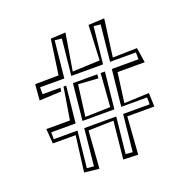

<svg xmlns="http://www.w3.org/2000/svg" viewBox="-97 -629 683 691"><g transform="rotate(-20 244.5 -283.5)"><path d="M136.2 -340.3 52.2 -336.4 57.1 -397 147 -397.9 166 -531.7 223.1 -534.7 199.7 -393.6 304.2 -397.9 310.5 -531.7 371.6 -534.7 352.5 -391.6 445.8 -393.6 454.6 -336.4H350.6L335.4 -223.1L430.7 -227.1L432.6 -174.8H329.1L318.8 -31.7L262.2 -33.7L276.9 -177.2L180.7 -174.8L170.4 -31.7L113.8 -38.1L131.3 -174.8H43.9L39.6 -231.4H129.9L147.9 -340.8L149.9 -354H160.2L145.5 -214.4H52.2V-188H143.1L128.4 -49.3L154.8 -46.9L168.9 -188H291.5L276.9 -49.3L303.2 -46.9L317.9 -188H419.4V-214.4H320.3L335 -354H437V-380.4H337.9L352.1 -518.6L326.2 -521.5L311 -380.4H189.5L203.6 -518.6L177.2 -521.5L162.6 -380.4H69.8V-354H138.2ZM278.3 -338.9 202.1 -343.8 186.5 -224.6 282.7 -227.1 291 -338.4 292 -354H308.6L293.9 -214.4H171.9L186 -354H279.3Z"/></g></svg>

Font: FoglihtenNo03
Style: Regular
Weight: 500
Version: Version 0.59